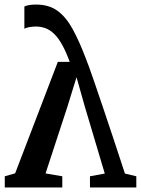

<svg xmlns="http://www.w3.org/2000/svg" viewBox="-20 -823 619 843"><path d="M138.5 -803Q194 -803 231.8 -776Q269.5 -749 298.5 -696.2Q327.5 -643.5 357 -566Q361 -557 371.2 -528.5Q381.5 -500 397 -454.8Q412.5 -409.5 432.8 -349.5Q453 -289.5 477.2 -216.8Q501.5 -144 528.5 -61L578.5 -49V0H375V-49L440 -61L353 -353L316 -484L275.5 -353L180 -61.5L253.5 -49V0H1V-49L46.5 -62L234 -551.5H286Q270 -595.5 253.2 -625.8Q236.5 -656 218.2 -673.8Q200 -691.5 180 -699Q160 -706.5 137.5 -706.5Q122.5 -706.5 108 -703.8Q93.5 -701 87 -697V-794.5Q95 -798.5 108.5 -800.8Q122 -803 138.5 -803Z"/></svg>

Font: Merriweather 28pt SemiBold
Style: Regular
Weight: 600
Version: Version 2.100